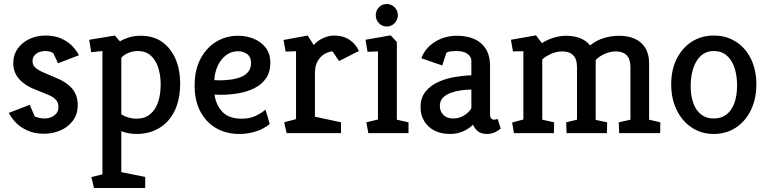

<svg xmlns="http://www.w3.org/2000/svg" viewBox="-20 -663 3821 956"><path d="M199 3Q153 3 117 -13Q81 -29 58 -53.5Q35 -78 24 -101L128 -141L153 -83Q158 -81 171.5 -77Q185 -73 205 -73Q218 -73 233.5 -79Q249 -85 260 -97.5Q271 -110 271 -131Q271 -153 257.5 -167Q244 -181 221 -190.5Q198 -200 171 -211Q109 -233 77.5 -267Q46 -301 46 -348Q46 -389 67.5 -420Q89 -451 126 -468.5Q163 -486 206 -486Q253 -486 286.5 -470.5Q320 -455 341.5 -432Q363 -409 373 -388L269 -348L245 -399Q242 -401 232 -405Q222 -409 204 -409Q189 -409 175 -403.5Q161 -398 151.5 -387Q142 -376 142 -358Q142 -339 156.5 -326Q171 -313 198 -301.5Q225 -290 260 -275Q310 -255 338.5 -222.5Q367 -190 367 -140Q367 -94 342.5 -61.5Q318 -29 279.5 -13Q241 3 199 3Z M448 273 435 219 490 205V-409L434 -403L424 -465L552 -486L577 -457Q597 -469 623 -477Q649 -485 681 -485Q744 -485 787.5 -454Q831 -423 854 -369.5Q877 -316 877 -247Q877 -186 861 -139Q845 -92 816 -60.5Q787 -29 747.5 -12.5Q708 4 661 4Q640 4 620.5 0.5Q601 -3 584 -10V194L703 218V273ZM660 -72Q700 -72 727 -94Q754 -116 767 -154Q780 -192 780 -242Q780 -289 767.5 -327Q755 -365 730 -387Q705 -409 666 -409Q642 -409 619 -399.5Q596 -390 584 -375V-94Q598 -84 619 -78Q640 -72 660 -72Z M1171 4Q1106 4 1056 -25Q1006 -54 977.5 -108Q949 -162 949 -236Q949 -315 978.5 -370.5Q1008 -426 1057 -455.5Q1106 -485 1166 -485Q1207 -485 1243.5 -470Q1280 -455 1303 -425.5Q1326 -396 1326 -351Q1326 -304 1304.5 -273Q1283 -242 1247 -224Q1211 -206 1167 -198.5Q1123 -191 1078 -191L1048 -192Q1055 -141 1087 -106.5Q1119 -72 1184 -72Q1223 -72 1252.5 -86Q1282 -100 1302 -117L1323 -46Q1309 -33 1286 -21.5Q1263 -10 1233.5 -3Q1204 4 1171 4ZM1047 -264 1072 -263Q1095 -263 1122.5 -266Q1150 -269 1174.5 -277.5Q1199 -286 1214.5 -303.5Q1230 -321 1230 -349Q1230 -380 1210 -394Q1190 -408 1166 -408Q1132 -408 1106 -388.5Q1080 -369 1064.5 -336Q1049 -303 1047 -264Z M1407 0 1395 -54 1454 -70V-408L1402 -406L1392 -464L1512 -486L1542 -439Q1563 -462 1590.5 -474Q1618 -486 1644 -486Q1688 -486 1720 -465Q1752 -444 1767 -409L1668 -359L1636 -407Q1621 -407 1600 -396.5Q1579 -386 1563.5 -362Q1548 -338 1548 -298V-82L1678 -54V0Z M1814 0 1804 -54 1862 -68V-407L1810 -405L1800 -465L1925 -487L1956 -454V-67L2014 -54V0ZM1906 -531Q1882 -531 1866.5 -548Q1851 -565 1851 -587Q1851 -610 1866.5 -626.5Q1882 -643 1906 -643Q1929 -643 1945 -626.5Q1961 -610 1961 -587Q1961 -565 1945 -548Q1929 -531 1906 -531Z M2221 4Q2177 4 2144 -12.5Q2111 -29 2092.5 -59.5Q2074 -90 2074 -129Q2074 -176 2098.5 -206.5Q2123 -237 2161.5 -254.5Q2200 -272 2244 -279.5Q2288 -287 2327 -288V-360Q2327 -381 2307.5 -395Q2288 -409 2251 -409Q2240 -409 2226 -407.5Q2212 -406 2203 -401L2182 -337L2078 -373Q2097 -424 2145.5 -454.5Q2194 -485 2255 -485Q2304 -485 2341 -469Q2378 -453 2399 -419.5Q2420 -386 2420 -333V-93Q2420 -81 2425.5 -74Q2431 -67 2441 -67Q2446 -67 2451 -68.5Q2456 -70 2458 -71L2473 -23Q2465 -15 2446.5 -5.5Q2428 4 2405 4Q2376 4 2360 -9Q2344 -22 2335 -42Q2315 -22 2285.5 -9Q2256 4 2221 4ZM2237 -73Q2266 -73 2290.5 -88Q2315 -103 2327 -124V-217Q2305 -217 2278 -213.5Q2251 -210 2226.5 -201.5Q2202 -193 2186 -177Q2170 -161 2170 -135Q2170 -110 2187 -91.5Q2204 -73 2237 -73Z M2539 0 2530 -53 2586 -68V-408L2534 -407L2524 -465L2649 -487L2678 -448Q2702 -464 2734.5 -474.5Q2767 -485 2798 -485Q2836 -485 2867 -473.5Q2898 -462 2918 -437Q2945 -458 2971 -468Q2997 -478 3020.5 -481.5Q3044 -485 3062 -485Q3107 -485 3140.5 -470Q3174 -455 3193 -424.5Q3212 -394 3212 -347V-67L3268 -54L3267 0H3063L3061 -54L3119 -67V-329Q3119 -369 3100 -388Q3081 -407 3046 -407Q3020 -407 2992.5 -395.5Q2965 -384 2946 -364V-66L3003 -54L3002 0H2801L2799 -54L2853 -67V-329Q2853 -369 2834 -388Q2815 -407 2780 -407Q2750 -407 2722 -394Q2694 -381 2680 -367V-67L2739 -54L2738 0Z M3534 4Q3472 4 3424 -28Q3376 -60 3349 -116Q3322 -172 3322 -243Q3322 -317 3350 -371.5Q3378 -426 3425.5 -456Q3473 -486 3534 -486Q3596 -486 3644 -455.5Q3692 -425 3719 -370Q3746 -315 3746 -243Q3746 -171 3719 -115Q3692 -59 3644 -27.5Q3596 4 3534 4ZM3534 -73Q3572 -73 3598 -93.5Q3624 -114 3637 -151Q3650 -188 3650 -238Q3650 -287 3637 -326Q3624 -365 3598 -387Q3572 -409 3534 -409Q3505 -409 3483.5 -395.5Q3462 -382 3447.5 -357.5Q3433 -333 3426 -301.5Q3419 -270 3419 -234Q3419 -185 3432.5 -148.5Q3446 -112 3471.5 -92.5Q3497 -73 3534 -73Z"/></svg>

Font: Kreon Light
Style: Regular
Weight: 400
Version: Version 2.002